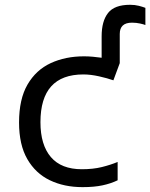

<svg xmlns="http://www.w3.org/2000/svg" viewBox="-20 -767 623 797"><path d="M322.8 9.8Q246.1 9.8 186.8 -18.8Q127.4 -47.4 93.3 -106.7Q59.1 -166 59.1 -258.8Q59.1 -355.5 94.2 -416Q129.4 -476.6 190.4 -504.9Q251.5 -533.2 328.6 -533.2Q347.2 -533.2 365.5 -531.5Q383.8 -529.8 401.9 -527.3V-616.2Q401.9 -679.2 428.5 -713.1Q455.1 -747.1 520 -747.1Q540 -747.1 556.2 -742.9Q572.3 -738.8 583.5 -734.4V-663.1Q576.7 -666 561.3 -669.4Q545.9 -672.9 527.8 -672.9Q477.1 -672.9 477.1 -626V-504.9L450.7 -433.6Q425.8 -442.4 390.9 -450.2Q356 -458 326.2 -458Q147.9 -458 147.9 -259.8Q147.9 -165.5 191.2 -115Q234.4 -64.5 319.8 -64.5Q366.2 -64.5 402.6 -73.5Q439 -82.5 468.3 -94.7V-18.6Q439.9 -4.9 405.3 2.4Q370.6 9.8 322.8 9.8Z"/></svg>

Font: Lunasima
Style: Regular
Weight: 400
Designer: The DocRepair Project, Monotype Design Team
Foundry: Google
Version: Version 2.009